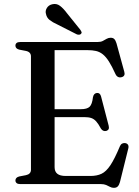

<svg xmlns="http://www.w3.org/2000/svg" viewBox="-20 -907 685 946"><path d="M205 -369H378Q409 -369 421.5 -381Q434 -393 438 -428Q440 -438 444.8 -443Q449.5 -448 457.5 -449Q473 -450.5 478 -431.5L515.5 -287.5Q518 -277 515.2 -271Q512.5 -265 504 -262Q496 -260 489.2 -262.8Q482.5 -265.5 477.5 -273Q465 -296.5 454 -308.8Q443 -321 429.5 -325.5Q416 -330 395.5 -330H205ZM56 -682Q56 -690.5 61.8 -695.2Q67.5 -700 80 -700H460.5Q476.5 -700 486.5 -705.2Q496.5 -710.5 505.5 -715.8Q514.5 -721 525.5 -721Q537 -721 543.2 -714.5Q549.5 -708 554 -693.5L592.5 -553Q595.5 -543 592.2 -536.2Q589 -529.5 580 -527Q570 -524 562 -527.8Q554 -531.5 549 -542Q531.5 -580.5 516.8 -603.8Q502 -627 486.8 -639.2Q471.5 -651.5 453.2 -655.8Q435 -660 410.5 -660H249V-83.5Q249 -61.5 262.5 -50.8Q276 -40 304 -40H425Q457.5 -40 480.2 -50.8Q503 -61.5 524 -93Q545 -124.5 571 -187Q575 -196 581.8 -199.5Q588.5 -203 596.5 -202Q606.5 -200.5 610.8 -193.5Q615 -186.5 612 -175L571 -10Q567 4.5 560.2 11.5Q553.5 18.5 541 18.5Q531 18.5 522.2 13.8Q513.5 9 503 4.5Q492.5 0 477.5 0H80Q67.5 0 61.8 -5Q56 -10 56 -18Q56 -32.5 74.5 -37.5L108 -44Q120 -46.5 126.2 -53.2Q132.5 -60 132.5 -70.5V-629.5Q132.5 -640 126.2 -646.8Q120 -653.5 108 -656L74.5 -662.5Q56 -667.5 56 -682ZM309.5 -842.5 376 -760Q379.5 -755 381.5 -750Q383.5 -745 379.5 -740.5Q376 -736.5 369.8 -736Q363.5 -735.5 358 -738L261.5 -787Q239 -797 224.5 -808.5Q210 -820 206.5 -838.5Q202 -853 210.8 -867.5Q219.5 -882 237.5 -886Q258.5 -891 275.2 -878.5Q292 -866 309.5 -842.5Z"/></svg>

Font: Fraunces 16pt
Style: Regular
Weight: 400
Version: Version 1.000;[b76b70a41]